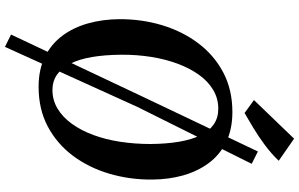

<svg xmlns="http://www.w3.org/2000/svg" viewBox="-231 -805 1178 756"><g transform="rotate(90 358.0 -427.0)"><path d="M322 10Q253.5 10 203.2 -15Q153 -40 120.5 -83.8Q88 -127.5 72 -185Q56 -242.5 55.5 -307Q55 -395.5 79 -475.5Q103 -555.5 149.8 -618Q196.5 -680.5 264.8 -716.8Q333 -753 421 -753Q490 -753 540.2 -728Q590.5 -703 622.8 -659Q655 -615 670.8 -558.5Q686.5 -502 687 -439Q688 -350.5 664.2 -269.5Q640.5 -188.5 593.8 -125.8Q547 -63 478.8 -26.5Q410.5 10 322 10ZM334.5 -44.5Q374.5 -44.5 408 -64.8Q441.5 -85 467.5 -121Q493.5 -157 511.5 -205.5Q529.5 -254 538.2 -311.2Q547 -368.5 547 -431Q546.5 -494 538 -543.5Q529.5 -593 512.8 -627.2Q496 -661.5 470 -679.5Q444 -697.5 408 -697.5Q368 -697.5 334.2 -677.5Q300.5 -657.5 274.8 -621.8Q249 -586 231 -537.8Q213 -489.5 204 -432.8Q195 -376 195.5 -315Q196 -250.5 204.5 -200.5Q213 -150.5 230.2 -115.8Q247.5 -81 273.5 -62.8Q299.5 -44.5 334.5 -44.5ZM116 118.5 361 -400.5 576.5 -853.5 625 -829 401 -379 164.5 142.5ZM425 -801 374 -838 526 -996 613 -935.5Q586 -907 551.8 -881.5Q517.5 -856 484 -835.8Q450.5 -815.5 425 -801Z"/></g></svg>

Font: Merriweather 20pt SemiBold
Style: Italic
Weight: 600
Italic angle: -7.8°
Version: Version 2.101